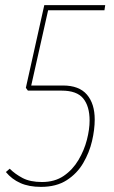

<svg xmlns="http://www.w3.org/2000/svg" viewBox="-20 -720 447 750"><path d="M3 -48 18 -61Q39 -40 68.5 -24.5Q98 -9 144 -9Q194 -9 229 -33Q264 -57 286.5 -95Q309 -133 319.5 -174Q330 -215 330 -249Q330 -305 305 -335.5Q280 -366 221 -366H89L81 -377L153 -700H391L388 -680H168L102 -386H226Q289 -386 319.5 -350.5Q350 -315 350 -253Q350 -214 339.5 -169Q329 -124 305 -83Q281 -42 240.5 -16Q200 10 140 10Q93 10 59.5 -5Q26 -20 3 -48Z"/></svg>

Font: Georama SemiCondensed Thin
Style: Italic
Weight: 100
Width: 4
Italic angle: -9°
Designer: Jean-Baptiste Levee
Foundry: Production Type
Version: Version 1.000